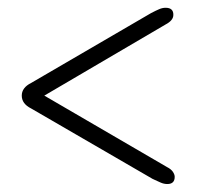

<svg xmlns="http://www.w3.org/2000/svg" viewBox="-20 -588 522 494"><path d="M429.5 -133Q429.5 -114.5 410.5 -114.5Q402 -114.5 393.5 -118.2Q385 -122 373 -127.5L60 -309Q36 -321 36 -342Q36 -362.5 60 -374.5L369 -554.5Q381.5 -561 389.8 -564.5Q398 -568 406 -568Q426.5 -568 426 -549.5Q426 -535.5 406 -525L94 -342L410 -158Q420 -153 424.8 -146Q429.5 -139 429.5 -133Z"/></svg>

Font: Fraunces 72pt S000
Style: Bold
Weight: 700
Version: Version 1.000; ttfautohint (v1.8.3)